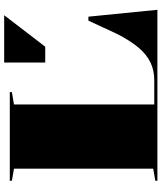

<svg xmlns="http://www.w3.org/2000/svg" viewBox="53 -828 775 921"><g transform="rotate(-90 440.5 -367.5)"><path d="M34 0V-10L92 -20V-688L34 -698V-708H459V-698L400 -688V-15H516Q563 -15 601 -33Q639 -51 672.5 -90.5Q706 -130 739 -195L802 -331H821L854 0ZM601 -538V-735H828L677 -538Z"/></g></svg>

Font: Kalnia SemiExpanded SemiBold
Style: Regular
Weight: 600
Width: 6
Designer: Frida Medrano
Foundry: Frida Medrano
Version: Version 1.105